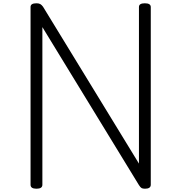

<svg xmlns="http://www.w3.org/2000/svg" viewBox="-20 -1135 1103 1169"><path d="M202 14Q166 14 166 -10V-1092Q166 -1104 175 -1109.5Q184 -1115 202 -1115Q217 -1115 225.5 -1110Q234 -1105 242 -1094L826 -139V-1092Q826 -1104 835 -1109.5Q844 -1115 862 -1115Q898 -1115 898 -1092V-10Q898 2 889 8Q880 14 863 14Q849 14 842 10Q835 6 826 -8L238 -970V-10Q238 2 229 8Q220 14 202 14Z"/></svg>

Font: Playwrite FR Moderne Light
Style: Regular
Weight: 300
Version: Version 1.002